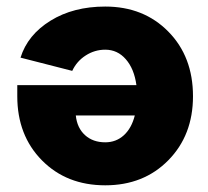

<svg xmlns="http://www.w3.org/2000/svg" viewBox="-20 -552 628 580"><path d="M563 -261.2Q563 -143.6 488.5 -67.9Q414.1 7.8 297.9 7.8Q181.2 7.8 106.7 -67.6Q32.2 -143.1 32.2 -261.2V-294.9H392.1Q385.3 -344.2 360.1 -373Q335 -401.9 297.9 -401.9Q266.1 -401.9 239 -384.5Q211.9 -367.2 198.2 -337.9L42 -377.9Q63.5 -446.8 132.6 -489.5Q201.7 -532.2 297.9 -532.2Q414.1 -532.2 488.5 -456.5Q563 -380.9 563 -261.2ZM297.9 -122.1Q330.6 -122.1 354 -143.3Q377.4 -164.6 387.2 -203.1H209Q212.9 -165.5 236.8 -143.8Q260.7 -122.1 297.9 -122.1Z"/></svg>

Font: LT Superior Black
Style: Regular
Weight: 900
Designer: Daniel Lyons
Foundry: LyonsType
Version: Version 2.005